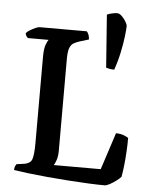

<svg xmlns="http://www.w3.org/2000/svg" viewBox="-55 -845 685 890"><g transform="rotate(5 287.0 -400.0)"><path d="M465 0Q435 0 390.5 -2Q346 -4 296 -7.5Q246 -11 197 -15.5Q148 -20 107 -25Q66 -30 41 -34Q41 -44 44 -51Q47 -58 50 -62L79 -66Q114 -70 121.5 -91.5Q129 -113 129 -168V-567Q129 -607 136.5 -626Q144 -645 148 -649H52Q49 -651 44.5 -657Q40 -663 40 -671Q45 -678 57.5 -685.5Q70 -693 82.5 -698.5Q95 -704 101 -704H321Q326 -699 330 -689Q334 -679 334 -667L291 -654Q276 -649 264.5 -642.5Q253 -636 246.5 -619.5Q240 -603 240 -568V-142Q240 -116 234 -98Q228 -80 222 -73H441L497 -245Q518 -245 533.5 -239Q549 -233 555 -228Q555 -197 553 -162.5Q551 -128 547.5 -97Q544 -66 540 -46Q533 -38 518.5 -27Q504 -16 489 -8Q474 0 465 0ZM463 -538Q449 -538 440 -540Q431 -542 425 -544L407 -789Q414 -793 429 -796.5Q444 -800 454 -800Q465 -800 476.5 -788.5Q488 -777 495.5 -764Q503 -751 503 -744Q503 -731 499 -696.5Q495 -662 486 -619.5Q477 -577 463 -538Z"/></g></svg>

Font: Texturina 72pt SemiBold
Style: Regular
Weight: 600
Designer: Guillermo Torres Carreño
Foundry: Omnibus-Type
Version: Version 1.002; ttfautohint (v1.8.3)